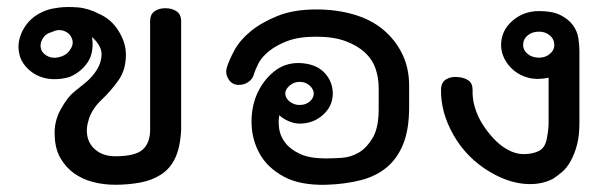

<svg xmlns="http://www.w3.org/2000/svg" viewBox="-20 -515 1711 541"><path d="M490.4 -149Q487.9 -100 473.7 -69.9Q459.6 -39.9 433.8 -23.2Q408.1 -6.6 374.5 -0.5Q340.9 5.6 304.5 5.6Q272.2 5.6 242.7 -2Q213.1 -9.6 189.6 -26Q166.2 -42.4 150.8 -68.7Q135.4 -94.9 134.3 -130.8Q131.3 -170.7 150.8 -206.3Q170.2 -241.9 191.9 -258.6Q201.5 -266.7 220.5 -281.8Q239.4 -297 252.8 -318.2Q266.2 -339.4 266.2 -362.6Q266.2 -385.9 239.4 -410.6Q245.5 -366.7 226.8 -339.1Q208.1 -311.6 175.8 -298Q155.1 -291.9 133.6 -291.9Q112.1 -291.9 93.2 -299Q74.2 -306.1 59.1 -320.7Q43.9 -335.4 37.4 -352.5Q24.2 -390.9 43.9 -429Q63.6 -467.2 105.1 -483.8Q99.5 -481.8 111.9 -486.4Q124.2 -490.9 146.7 -493.7Q169.2 -496.5 199 -494.2Q228.8 -491.9 260.6 -475.3Q294.4 -460.1 314.6 -427Q334.8 -393.9 334.8 -361.1Q334.8 -318.2 313.6 -288.4Q292.4 -258.6 267.2 -234.8Q240.4 -209.6 230.8 -180.8Q221.2 -152 226.8 -128.5Q232.3 -105.1 253 -89.9Q273.7 -74.7 304.5 -74.7Q361.6 -74.7 382.3 -93.7Q403 -112.6 403 -149V-455.6Q403 -474.2 415.4 -483.1Q427.8 -491.9 446 -491.9Q464.6 -491.9 477.5 -483.1Q490.4 -474.2 490.4 -455.6ZM181.8 -408.1Q176.8 -421.7 160.6 -427.8Q144.4 -433.8 125.8 -424.7Q108.1 -420.2 99.5 -405.1Q90.9 -389.9 96.5 -373.7Q103.5 -360.1 119.4 -354.5Q135.4 -349 155.1 -356.6Q170.2 -362.1 179.5 -377.8Q188.9 -393.4 181.8 -408.1Z M1132.8 -212.6Q1132.8 -151 1116.4 -109.8Q1100 -68.7 1069.7 -43.4Q1039.4 -18.2 995.7 -7.1Q952 4 899.5 5.6Q825.3 7.6 779.5 -17.4Q733.8 -42.4 712.1 -81.1Q690.4 -119.7 688.9 -165.2Q687.4 -210.6 703.5 -248.5Q719.7 -286.4 750.8 -312.4Q781.8 -338.4 824.2 -337.4Q870.2 -335.4 893.9 -310.4Q917.7 -285.4 917.7 -251.5Q917.7 -216.2 890.2 -191.4Q862.6 -166.7 824.2 -166.7Q809.1 -166.7 792.4 -174Q775.8 -181.3 767.2 -190.4Q763.6 -175.3 766.4 -153.5Q769.2 -131.8 783.6 -112.9Q798 -93.9 825.8 -81.1Q853.5 -68.2 901 -68.7Q917.7 -68.7 942.4 -70.2Q967.2 -71.7 989.6 -84.3Q1012.1 -97 1029.5 -125.5Q1047 -154 1047 -207.6V-267.7Q1047 -294.9 1038.4 -321Q1029.8 -347 1008.3 -366.9Q986.9 -386.9 953.3 -399.2Q919.7 -411.6 871.2 -411.6Q822.2 -411.6 790.7 -399.7Q759.1 -387.9 738.4 -371.2Q717.7 -354.5 708.6 -336.9Q699.5 -319.2 695.5 -306.1Q692.4 -292.9 680.3 -284.3Q668.2 -275.8 653 -275.8Q634.3 -275.8 624.5 -290.9Q614.6 -306.1 618.7 -323.2Q624.7 -343.9 640.2 -372.7Q655.6 -401.5 685.9 -426.5Q716.2 -451.5 761.6 -469.9Q807.1 -488.4 871.2 -488.4Q928.3 -488.4 976.8 -474.2Q1025.3 -460.1 1059.3 -431.8Q1093.4 -403.5 1113.1 -363.6Q1132.8 -323.7 1132.8 -273.7ZM864.1 -251.5Q864.1 -263.1 852.8 -273.7Q841.4 -284.3 824.2 -284.3Q808.1 -284.3 796 -273.7Q783.8 -263.1 783.8 -251.5Q783.8 -238.9 796 -229Q808.1 -219.2 824.2 -219.2Q841.4 -219.2 852.8 -229Q864.1 -238.9 864.1 -251.5Z M1612.6 -167.7Q1612.6 -132.8 1605.8 -106.8Q1599 -80.8 1587.9 -61.1Q1576.8 -41.4 1563.6 -30.3Q1550.5 -19.2 1537.9 -11.1Q1502 7.6 1455.3 2.8Q1408.6 -2 1360.1 -30.8Q1294.9 -69.7 1258.1 -134.1Q1221.2 -198.5 1222.7 -264.1Q1223.7 -283.8 1237.4 -291.7Q1251 -299.5 1268.2 -298Q1286.9 -297 1299.2 -288.9Q1311.6 -280.8 1311.6 -262.1Q1310.6 -237.9 1317.9 -212.9Q1325.3 -187.9 1339.1 -165.9Q1353 -143.9 1370.2 -125.3Q1387.4 -106.6 1406.6 -95.5Q1431.3 -80.8 1455.8 -80.8Q1480.3 -80.8 1498 -89.4Q1515.7 -98 1520.7 -124Q1525.8 -150 1525.8 -167.7V-296Q1493.4 -289.4 1469.4 -295.7Q1445.5 -302 1428.5 -315.9Q1411.6 -329.8 1401.8 -348.7Q1391.9 -367.7 1391.9 -387.9Q1391.9 -428.3 1423.5 -456.1Q1455.1 -483.8 1499 -483.8Q1536.4 -483.8 1559.1 -472.5Q1581.8 -461.1 1594.2 -444.2Q1606.6 -427.3 1609.6 -407.6Q1612.6 -387.9 1612.6 -372.7ZM1541.9 -387.9Q1541.9 -404.5 1529.3 -415.2Q1516.7 -425.8 1499 -425.8Q1479.3 -425.8 1466.7 -415.2Q1454 -404.5 1454 -387.9Q1454 -373.7 1466.7 -363.1Q1479.3 -352.5 1499 -352.5Q1516.7 -352.5 1529.3 -363.1Q1541.9 -373.7 1541.9 -387.9Z"/></svg>

Font: Myanmar KatKuu
Style: Regular
Weight: 400
Designer: Khon Soe Zaw Thu
Foundry: MPUA
Version: Version 1.00 September 13, 2016, initial release